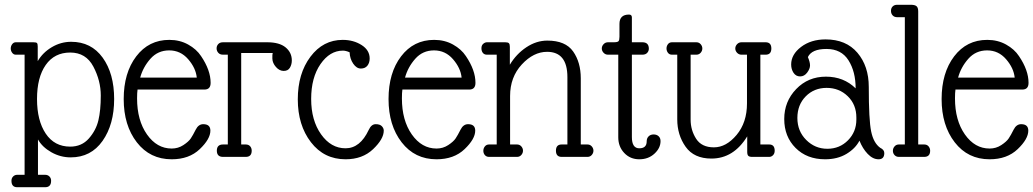

<svg xmlns="http://www.w3.org/2000/svg" viewBox="-20 -657 4327 804"><path d="M83 75V-428H46Q37 -428 31 -436Q25 -444 25 -454Q25 -464 31 -472Q37 -480 46 -480H120Q132 -480 135 -476.5Q138 -473 138 -462V-401Q159 -437 197 -459.5Q235 -482 278 -482Q362 -482 410 -415.5Q458 -349 458 -242.5Q458 -136 409.5 -67Q361 2 276 2Q233 2 195 -19.5Q157 -41 139 -73V75H169Q180 75 187 82Q194 89 194 100Q194 127 169 127H52Q28 127 28 100Q28 89 35 82Q42 75 52 75ZM274 -43Q322 -43 352 -77Q382 -111 392 -153Q402 -195 402 -257Q402 -319 371 -378Q340 -437 274 -437Q208 -437 171.5 -385Q135 -333 135 -242.5Q135 -152 171.5 -97.5Q208 -43 274 -43Z M567 -332H804Q800 -372 768 -409Q736 -446 688.5 -446Q641 -446 610 -411Q579 -376 567 -332ZM699 10Q608 10 553 -61Q498 -132 498 -242Q498 -352 550.5 -421Q603 -490 689 -490Q733 -490 768 -470.5Q803 -451 822 -422Q862 -363 862 -310Q862 -282 836 -282H556Q554 -269 554 -245Q554 -153 595.5 -94Q637 -35 699 -35Q726 -35 748 -49.5Q770 -64 779 -77.5Q788 -91 799.5 -114Q811 -137 831 -137Q861 -137 861 -110Q861 -75 816.5 -32.5Q772 10 699 10Z M990 -435V-52H1009Q1021 -52 1027.5 -44.5Q1034 -37 1034 -26Q1034 0 1009 0H914Q888 0 888 -26Q888 -52 914 -52H934V-428H914Q901 -428 894 -436Q887 -444 887 -454.5Q887 -465 894 -472.5Q901 -480 914 -480H1099Q1150 -480 1176 -458.5Q1202 -437 1202 -404Q1202 -387 1194 -373.5Q1186 -360 1168 -360Q1150 -360 1135.5 -376.5Q1121 -393 1120.5 -411.5Q1120 -430 1122 -435Z M1587 -110Q1587 -75 1542.5 -32.5Q1498 10 1427 10Q1337 10 1282 -61.5Q1227 -133 1227 -241Q1227 -349 1280 -419.5Q1333 -490 1415 -490Q1460 -490 1494 -468.5Q1528 -447 1528 -412Q1528 -394 1518.5 -382Q1509 -370 1491 -370Q1473 -370 1459 -390.5Q1445 -411 1444 -438Q1428 -445 1416 -445Q1361 -445 1322 -388.5Q1283 -332 1283 -242.5Q1283 -153 1324.5 -94.5Q1366 -36 1427 -36Q1488 -36 1524 -113Q1535 -137 1553 -137Q1571 -137 1579 -128.5Q1587 -120 1587 -110Z M1676 -332H1913Q1909 -372 1877 -409Q1845 -446 1797.5 -446Q1750 -446 1719 -411Q1688 -376 1676 -332ZM1808 10Q1717 10 1662 -61Q1607 -132 1607 -242Q1607 -352 1659.5 -421Q1712 -490 1798 -490Q1842 -490 1877 -470.5Q1912 -451 1931 -422Q1971 -363 1971 -310Q1971 -282 1945 -282H1665Q1663 -269 1663 -245Q1663 -153 1704.5 -94Q1746 -35 1808 -35Q1835 -35 1857 -49.5Q1879 -64 1888 -77.5Q1897 -91 1908.5 -114Q1920 -137 1940 -137Q1970 -137 1970 -110Q1970 -75 1925.5 -32.5Q1881 10 1808 10Z M2116 -52H2145Q2156 -52 2163 -44Q2170 -36 2170 -26Q2170 -16 2163 -8Q2156 0 2145 0H2028Q2017 0 2010.5 -7.5Q2004 -15 2004 -25.5Q2004 -36 2010.5 -44Q2017 -52 2028 -52H2060V-428H2019Q2008 -428 2002 -435.5Q1996 -443 1996 -455Q1996 -467 2003.5 -473.5Q2011 -480 2019 -480H2096Q2107 -480 2111 -476Q2115 -472 2115 -461V-386Q2142 -431 2184 -459Q2226 -487 2272 -487Q2348 -487 2380 -441.5Q2412 -396 2412 -329V-52H2440Q2451 -52 2458 -44Q2465 -36 2465 -26Q2465 -16 2458 -8Q2451 0 2440 0H2332Q2308 0 2308 -26Q2308 -52 2332 -52H2356V-334Q2356 -440 2271 -440Q2214 -440 2165 -387Q2116 -334 2116 -255Z M2746 -66Q2746 -37 2720.5 -13.5Q2695 10 2657 10Q2619 10 2594 -16.5Q2569 -43 2569 -82V-428H2526Q2515 -428 2507.5 -436Q2500 -444 2500 -454Q2500 -464 2507.5 -472Q2515 -480 2526 -480H2550Q2566 -480 2570 -484.5Q2574 -489 2574 -503V-557Q2574 -596 2614 -596Q2626 -596 2626 -584V-480H2670Q2697 -480 2697 -453Q2697 -443 2690 -435.5Q2683 -428 2670 -428H2626V-83Q2626 -36 2657 -36Q2688 -36 2688 -65Q2688 -78 2696 -86Q2704 -94 2717 -94Q2730 -94 2738 -86.5Q2746 -79 2746 -66Z M3108 -428H3085Q3074 -428 3066.5 -436Q3059 -444 3059 -454Q3059 -464 3066.5 -472Q3074 -480 3085 -480H3186Q3210 -480 3210 -454Q3210 -428 3186 -428H3164V-52H3201Q3224 -52 3224 -26Q3224 -14 3217 -7Q3210 0 3201 0H3130Q3118 0 3113.5 -4.5Q3109 -9 3109 -21V-86Q3052 7 2959 7Q2886 7 2851 -42.5Q2816 -92 2816 -157V-428H2794Q2783 -428 2777 -436Q2771 -444 2771 -454Q2771 -464 2777 -472Q2783 -480 2794 -480H2896Q2907 -480 2914 -472Q2921 -464 2921 -454Q2921 -444 2914 -436Q2907 -428 2896 -428H2872V-156Q2872 -112 2895 -76Q2918 -40 2969.5 -40Q3021 -40 3064.5 -92Q3108 -144 3108 -224Z M3437 -492Q3523 -492 3570.5 -436Q3618 -380 3618 -293Q3618 -155 3628 -106.5Q3638 -58 3666 -38Q3683 -30 3683 -16Q3683 10 3659 10Q3635 10 3613.5 -12.5Q3592 -35 3579 -68Q3562 -35 3524.5 -12.5Q3487 10 3435 10Q3359 10 3311.5 -37.5Q3264 -85 3264 -158.5Q3264 -232 3314 -284Q3364 -336 3438.5 -336Q3513 -336 3563 -287Q3563 -357 3533 -404.5Q3503 -452 3441 -452Q3379 -452 3363 -418Q3372 -397 3372 -383Q3372 -369 3360 -353Q3348 -337 3330.5 -337Q3313 -337 3303 -352Q3293 -367 3293 -387Q3293 -429 3334.5 -460.5Q3376 -492 3437 -492ZM3566 -156V-165Q3566 -219 3530 -254Q3494 -289 3441.5 -289Q3389 -289 3354 -253.5Q3319 -218 3319 -163Q3319 -108 3356 -71Q3393 -34 3444.5 -34Q3496 -34 3531 -69.5Q3566 -105 3566 -156Z M3769 -585H3737Q3725 -585 3718 -592.5Q3711 -600 3711 -611.5Q3711 -623 3718 -630Q3725 -637 3737 -637H3794Q3811 -637 3818 -631Q3825 -625 3825 -609V-52H3850Q3862 -52 3868.5 -44Q3875 -36 3875 -26Q3875 0 3850 0H3744Q3733 0 3726 -7.5Q3719 -15 3719 -25.5Q3719 -36 3726 -44Q3733 -52 3744 -52H3769Z M3992 -332H4229Q4225 -372 4193 -409Q4161 -446 4113.5 -446Q4066 -446 4035 -411Q4004 -376 3992 -332ZM4124 10Q4033 10 3978 -61Q3923 -132 3923 -242Q3923 -352 3975.5 -421Q4028 -490 4114 -490Q4158 -490 4193 -470.5Q4228 -451 4247 -422Q4287 -363 4287 -310Q4287 -282 4261 -282H3981Q3979 -269 3979 -245Q3979 -153 4020.5 -94Q4062 -35 4124 -35Q4151 -35 4173 -49.5Q4195 -64 4204 -77.5Q4213 -91 4224.5 -114Q4236 -137 4256 -137Q4286 -137 4286 -110Q4286 -75 4241.5 -32.5Q4197 10 4124 10Z"/></svg>

Font: Glass Antiqua
Style: Regular
Weight: 400
Version: 1.001